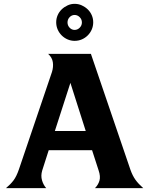

<svg xmlns="http://www.w3.org/2000/svg" viewBox="-20 -981 778 1001"><path d="M200 -92Q192 -65 199 -41Q206 -17 221 0H11Q35 -20 50.5 -40.5Q66 -61 79 -99L251 -606Q259 -632 255.5 -656.5Q252 -681 231 -700H454L660 -96Q671 -65 686 -44Q701 -23 727 0H475Q492 -17 498.5 -39Q505 -61 494 -93L460 -198H234ZM427 -298 347 -549 266 -298ZM273 -865Q273 -884 280.5 -901.5Q288 -919 301.5 -932Q315 -945 332.5 -953Q350 -961 369 -961Q389 -961 406.5 -953Q424 -945 437.5 -932Q451 -919 458.5 -901.5Q466 -884 466 -865Q466 -845 458.5 -827.5Q451 -810 437.5 -796.5Q424 -783 406.5 -775.5Q389 -768 369 -768Q350 -768 332.5 -775.5Q315 -783 301.5 -796.5Q288 -810 280.5 -827.5Q273 -845 273 -865ZM332 -864Q332 -848 343 -836.5Q354 -825 369 -825Q384 -825 395.5 -836.5Q407 -848 407 -864Q407 -880 395.5 -891.5Q384 -903 369 -903Q354 -903 343 -891.5Q332 -880 332 -864Z"/></svg>

Font: LT Museum
Style: Bold
Weight: 700
Designer: Daniel Lyons
Foundry: LyonsType
Version: Version 1.010